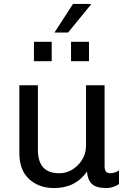

<svg xmlns="http://www.w3.org/2000/svg" viewBox="-20 -943 658 973"><path d="M350 -923H440L441 -920L325 -778H256ZM242 -731V-633H152V-731ZM431 -731V-633H340V-731ZM172 -511V-184Q172 -65 280 -65Q334 -65 375 -106.5Q416 -148 416 -207V-511H510V-100Q510 -65 538 -65Q560 -65 583 -79V-10Q552 10 520 10Q466 10 444.5 -12Q423 -34 421 -74Q363 10 254 10Q177 10 127.5 -35.5Q78 -81 78 -167V-511Z"/></svg>

Font: Chivo
Style: Regular
Weight: 400
Designer: Hector Gatti
Foundry: Omnibus-Type
Version: Version 1.007;PS 001.007;hotconv 1.0.88;makeotf.lib2.5.64775